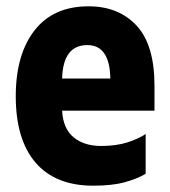

<svg xmlns="http://www.w3.org/2000/svg" viewBox="-20 -579 540 609"><path d="M442 -28V-154Q420 -139 384.5 -127.5Q349 -116 300 -116Q247 -116 213.5 -143.5Q180 -171 177 -228H470V-307Q470 -437 413 -498Q356 -559 261 -559Q149 -559 89.5 -482.5Q30 -406 30 -274Q30 -136 93 -63Q156 10 276 10Q337 10 377.5 -1.5Q418 -13 442 -28ZM257 -436Q328 -436 330 -330H177Q180 -436 257 -436Z"/></svg>

Font: Noto Sans Mono UI Condensed ExtraBold
Style: Regular
Weight: 800
Width: 3
Designer: Monotype Design team
Foundry: Monotype Imaging Inc.
Version: 1.000